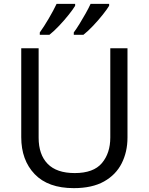

<svg xmlns="http://www.w3.org/2000/svg" viewBox="-20 -964 771 994"><path d="M640 -252Q640 -178 610 -118.5Q580 -59 518.5 -24.5Q457 10 362 10Q229 10 159.5 -62.5Q90 -135 90 -254V-714H180V-251Q180 -164 226.5 -116Q273 -68 367 -68Q464 -68 507.5 -119.5Q551 -171 551 -252V-714H640ZM545 -934Q535 -917 512 -888Q489 -859 462 -830.5Q435 -802 412 -784H362V-796Q376 -815 392 -841Q408 -867 423.5 -894.5Q439 -922 449 -944H545ZM369 -934Q359 -917 336 -888Q313 -859 286 -830.5Q259 -802 236 -784H186V-796Q207 -825 232 -867.5Q257 -910 273 -944H369Z"/></svg>

Font: Noto Sans Tifinagh Ghat
Style: Regular
Weight: 400
Designer: JamraPatel
Foundry: JamraPatel LLC
Version: Version 2.006; ttfautohint (v1.8.4.7-5d5b)